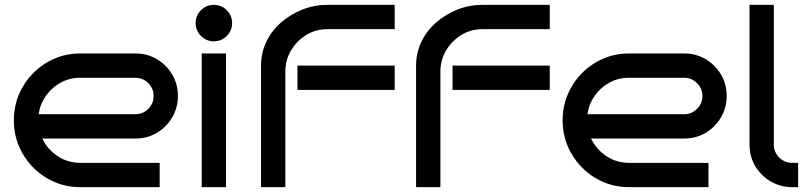

<svg xmlns="http://www.w3.org/2000/svg" viewBox="-20 -770 3319 790"><path d="M712 -375Q712 -327 688.5 -287Q665 -247 625.5 -223.5Q586 -200 537 -200H154Q175 -156 216.5 -128Q258 -100 310 -100H637V0H310Q253 0 203.5 -21.5Q154 -43 116.5 -81Q79 -119 58 -168.5Q37 -218 37 -275Q37 -332 58 -381.5Q79 -431 116.5 -469Q154 -507 203.5 -528.5Q253 -550 310 -550H537Q586 -550 625.5 -526.5Q665 -503 688.5 -463.5Q712 -424 712 -375ZM537 -300Q568 -300 590 -322Q612 -344 612 -375Q612 -406 590 -428Q568 -450 537 -450H310Q266 -450 229.5 -430Q193 -410 169 -376Q145 -342 139 -300Z M935 -675Q935 -644 913 -622Q891 -600 860 -600Q829 -600 807 -622Q785 -644 785 -675Q785 -706 807 -728Q829 -750 860 -750Q891 -750 913 -728Q935 -706 935 -675ZM910 0H810V-550H910Z M1604 -650H1327Q1279 -650 1240 -626Q1201 -602 1177.5 -562.5Q1154 -523 1154 -475V0H1054V-500Q1054 -553 1076 -598.5Q1098 -644 1136.5 -677.5Q1175 -711 1224 -730.5Q1273 -750 1327 -750H1604ZM1604 -400H1204V-500H1604Z M2242 -650H1965Q1917 -650 1878 -626Q1839 -602 1815.5 -562.5Q1792 -523 1792 -475V0H1692V-500Q1692 -553 1714 -598.5Q1736 -644 1774.5 -677.5Q1813 -711 1862 -730.5Q1911 -750 1965 -750H2242ZM2242 -400H1842V-500H2242Z M2970 -375Q2970 -327 2946.5 -287Q2923 -247 2883.5 -223.5Q2844 -200 2795 -200H2412Q2433 -156 2474.5 -128Q2516 -100 2568 -100H2895V0H2568Q2511 0 2461.5 -21.5Q2412 -43 2374.5 -81Q2337 -119 2316 -168.5Q2295 -218 2295 -275Q2295 -332 2316 -381.5Q2337 -431 2374.5 -469Q2412 -507 2461.5 -528.5Q2511 -550 2568 -550H2795Q2844 -550 2883.5 -526.5Q2923 -503 2946.5 -463.5Q2970 -424 2970 -375ZM2795 -300Q2826 -300 2848 -322Q2870 -344 2870 -375Q2870 -406 2848 -428Q2826 -450 2795 -450H2568Q2524 -450 2487.5 -430Q2451 -410 2427 -376Q2403 -342 2397 -300Z M3264 0H3239Q3191 0 3151 -23.5Q3111 -47 3087.5 -86.5Q3064 -126 3064 -175V-750H3164V-175Q3164 -144 3186 -122Q3208 -100 3239 -100H3264Z"/></svg>

Font: Bruno Ace
Style: Regular
Weight: 400
Version: Version 1.100; ttfautohint (v1.8.4.7-5d5b);gftools[0.9.27]